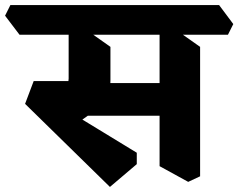

<svg xmlns="http://www.w3.org/2000/svg" viewBox="-84 -675 941 758"><path d="M350 63 15 -265 49 -355H202L169 -247L456 -72V-27ZM186 -165 82 -271Q109 -283 132.5 -296Q156 -309 171.5 -326Q187 -343 187 -365V-588L250 -562L352 -490V-358Q352 -314 331 -283Q310 -252 272.5 -225Q235 -198 186 -165ZM224 -218 223 -347H607L617 -218ZM-7 -538 -64 -613 -43 -655H469L526 -580L505 -538ZM659 43 546 -19V-590L601 -564L706 -490V21ZM461 -538 404 -613 425 -655H781L837 -580L816 -538Z"/></svg>

Font: Eczar
Style: Bold
Weight: 700
Designer: Vaibhav Singh
Foundry: Rosetta Type Foundry
Version: Version 2.000